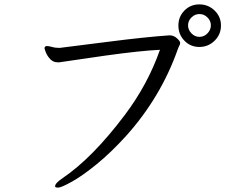

<svg xmlns="http://www.w3.org/2000/svg" viewBox="-20 -825 1040 875"><path d="M987 -708.5Q987 -749 958 -777Q929 -805 888.5 -805Q848 -805 820.5 -777Q793 -749 793 -708.5Q793 -668 820.5 -639.5Q848 -611 888.5 -611Q929 -611 958 -639.5Q987 -668 987 -708.5ZM941 -709.5Q941 -689 925.5 -673Q910 -657 889 -657Q868 -657 852.5 -673Q837 -689 837 -709.5Q837 -730 852.5 -745.5Q868 -761 889 -761Q910 -761 925.5 -745.5Q941 -730 941 -709.5ZM254 -607H246Q230 -607 217 -611Q204 -615 195 -615H192Q183 -614 183 -605Q183 -601 189.5 -585Q196 -569 209.5 -555Q223 -541 243 -541H250Q253 -541 257 -542L463 -572Q621 -594 709 -598Q653 -439 548 -300Q401 -105 265 -13Q231 10 231 24Q231 30 245 30Q259 30 307.5 3Q356 -24 421 -77Q486 -130 555 -206Q713 -382 790 -600Q793 -609 797 -616Q801 -623 801 -630Q801 -637 786.5 -650.5Q772 -664 752 -664Q639 -656 472 -634.5Q305 -613 254 -607Z"/></svg>

Font: LXGW WenKai Mono TC
Style: Regular
Weight: 400
Designer: LXGW / Fontworks Inc.
Foundry: LXGW / Fontworks Inc.
Version: Version 1.330